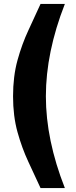

<svg xmlns="http://www.w3.org/2000/svg" viewBox="-20 -810 384 971"><path d="M46 -323Q46 -424 68.5 -505.5Q91 -587 123.5 -656.5Q156 -726 185 -790H308Q212 -545 212 -323Q212 -103 308 141H185Q156 78 123.5 8.5Q91 -61 68.5 -142Q46 -223 46 -323Z"/></svg>

Font: BDO Grotesk ExtraBold
Style: Regular
Weight: 800
Designer: Deni Anggara
Foundry: Lokal Container
Version: Version 2.000